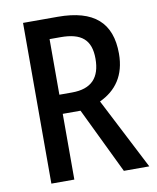

<svg xmlns="http://www.w3.org/2000/svg" viewBox="-81 -777 686 840"><g transform="rotate(-10 262.0 -357.0)"><path d="M233 -714H79V0H181V-292H260L401 0H514L351 -317C424 -351 469 -412 469 -509C469 -646 394 -714 233 -714ZM230 -624C321 -624 364 -590 364 -505C364 -421 324 -377 237 -377H181V-624Z"/></g></svg>

Font: Noto Sans Kannada Condensed Medium
Style: Regular
Weight: 500
Width: 3
Designer: Jelle Bosma - Monotype Design Team
Foundry: Monotype Imaging Inc.
Version: Version 2.005